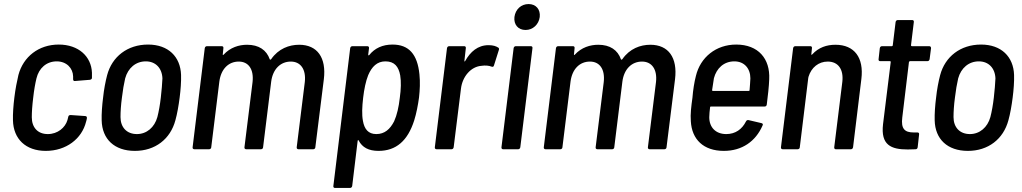

<svg xmlns="http://www.w3.org/2000/svg" viewBox="-20 -737 5047 948"><path d="M206 8C306 8 384 -51 405 -136C407 -142 408 -147 409 -153C410 -159 407 -164 401 -164L329 -169C323 -169 318 -167 317 -160C317 -159 316 -158 316 -156C315 -151 314 -148 313 -144C302 -107 265 -75 216 -75C166 -75 137 -108 137 -158C137 -183 139 -215 144 -255C148 -292 154 -325 160 -350C172 -400 209 -434 260 -434C309 -434 340 -400 341 -360C341 -356 341 -351 341 -346C341 -340 344 -336 350 -337L424 -343C430 -344 435 -348 434 -354V-378C431 -458 368 -517 270 -517C171 -517 95 -457 71 -367C64 -337 56 -298 51 -256C46 -216 43 -175 44 -143C46 -51 107 8 206 8Z M646 8C746 8 821 -50 846 -143C855 -175 862 -216 867 -255C872 -293 875 -335 874 -367C871 -457 811 -517 711 -517C609 -517 533 -457 509 -366C501 -336 493 -294 489 -255C484 -217 481 -174 482 -143C484 -50 545 8 646 8ZM656 -75C606 -75 575 -108 575 -159C575 -185 577 -218 582 -255C586 -290 592 -324 598 -350C612 -401 650 -434 700 -434C748 -434 780 -401 782 -350C781 -324 778 -291 774 -255C770 -220 764 -186 757 -159C743 -108 704 -75 656 -75Z M1457 -516C1408 -516 1355 -497 1319 -445C1316 -442 1314 -441 1312 -444C1296 -490 1258 -516 1200 -516C1160 -516 1117 -503 1084 -467C1081 -464 1079 -466 1080 -469L1083 -499C1084 -505 1081 -509 1075 -509H1002C996 -509 992 -505 991 -499L931 -10C930 -4 934 0 940 0H1012C1018 0 1023 -4 1023 -10L1063 -334C1071 -396 1108 -433 1159 -433C1207 -433 1234 -395 1227 -332L1187 -10C1186 -4 1190 0 1196 0H1268C1274 0 1279 -4 1279 -10L1319 -334C1327 -396 1365 -433 1416 -433C1464 -433 1492 -395 1485 -332L1445 -10C1444 -4 1448 0 1454 0H1526C1532 0 1537 -4 1537 -10L1579 -346C1592 -452 1547 -516 1457 -516Z M2051 -370C2041 -469 1999 -517 1918 -517C1869 -517 1830 -499 1803 -465C1800 -462 1798 -464 1798 -467L1802 -499C1803 -505 1799 -509 1794 -509H1720C1714 -509 1710 -505 1709 -499L1626 181C1625 187 1628 191 1634 191H1708C1714 191 1718 187 1719 181L1746 -42C1747 -46 1750 -47 1751 -43C1769 -9 1800 8 1849 8C1936 8 1993 -42 2025 -142C2036 -177 2044 -219 2049 -256C2053 -293 2055 -331 2051 -370ZM1926 -138C1906 -99 1879 -75 1838 -75C1798 -75 1779 -100 1772 -140C1766 -171 1768 -211 1773 -254C1778 -297 1786 -336 1798 -366C1816 -408 1842 -434 1883 -434C1928 -434 1948 -408 1956 -365C1961 -335 1960 -296 1954 -254C1949 -209 1940 -169 1926 -138Z M2392 -514C2339 -514 2302 -481 2277 -436C2275 -432 2272 -433 2273 -437L2280 -499C2281 -505 2278 -509 2272 -509H2198C2192 -509 2188 -505 2187 -499L2127 -10C2126 -4 2130 0 2136 0H2209C2215 0 2219 -4 2220 -10L2256 -299C2263 -359 2305 -408 2357 -412C2376 -415 2395 -413 2407 -408C2413 -406 2417 -407 2419 -414L2443 -490C2445 -495 2444 -500 2440 -502C2429 -509 2415 -514 2392 -514Z M2575 -589C2611 -589 2640 -616 2645 -653C2649 -691 2626 -717 2590 -717C2553 -717 2525 -691 2520 -653C2516 -616 2538 -589 2575 -589ZM2464 0H2538C2544 0 2548 -4 2549 -10L2609 -499C2610 -505 2607 -509 2601 -509H2527C2521 -509 2517 -505 2516 -499L2456 -10C2455 -4 2459 0 2464 0Z M3191 -516C3142 -516 3089 -497 3053 -445C3050 -442 3048 -441 3046 -444C3030 -490 2992 -516 2934 -516C2894 -516 2851 -503 2818 -467C2815 -464 2813 -466 2814 -469L2817 -499C2818 -505 2815 -509 2809 -509H2736C2730 -509 2726 -505 2725 -499L2665 -10C2664 -4 2668 0 2674 0H2746C2752 0 2757 -4 2757 -10L2797 -334C2805 -396 2842 -433 2893 -433C2941 -433 2968 -395 2961 -332L2921 -10C2920 -4 2924 0 2930 0H3002C3008 0 3013 -4 3013 -10L3053 -334C3061 -396 3099 -433 3150 -433C3198 -433 3226 -395 3219 -332L3179 -10C3178 -4 3182 0 3188 0H3260C3266 0 3271 -4 3271 -10L3313 -346C3326 -452 3281 -516 3191 -516Z M3566 -75C3513 -75 3482 -109 3482 -158C3482 -172 3484 -189 3486 -207C3486 -210 3488 -211 3490 -211H3755C3761 -211 3765 -214 3766 -221C3771 -260 3777 -312 3778 -346C3783 -447 3724 -517 3615 -517C3515 -517 3438 -454 3416 -362C3408 -331 3402 -293 3399 -255C3393 -212 3388 -173 3391 -138C3396 -49 3453 8 3554 8C3644 8 3711 -39 3745 -117C3748 -123 3747 -127 3740 -129L3676 -144C3670 -145 3666 -143 3663 -137C3644 -99 3611 -75 3566 -75ZM3606 -434C3655 -434 3685 -399 3685 -350C3684 -333 3683 -313 3681 -292C3681 -289 3679 -288 3677 -288H3500C3498 -288 3496 -289 3496 -292C3499 -313 3502 -333 3505 -351C3518 -400 3554 -434 3606 -434Z M4105 -516C4062 -516 4022 -503 3990 -468C3987 -465 3985 -467 3986 -470L3989 -499C3990 -505 3987 -509 3981 -509H3907C3901 -509 3897 -505 3896 -499L3836 -10C3835 -4 3839 0 3845 0H3918C3924 0 3929 -4 3929 -10L3971 -354C3972 -355 3972 -357 3972 -358C3986 -404 4022 -433 4067 -433C4119 -433 4146 -394 4139 -333L4099 -10C4098 -4 4102 0 4107 0H4181C4187 0 4191 -4 4192 -10L4233 -347C4246 -452 4199 -516 4105 -516Z M4570 -445 4577 -499C4577 -505 4574 -509 4568 -509H4482C4480 -509 4478 -511 4478 -513L4492 -628C4493 -634 4490 -638 4484 -638H4413C4407 -638 4403 -634 4402 -628L4388 -513C4388 -511 4386 -509 4384 -509H4335C4329 -509 4325 -505 4324 -499L4318 -445C4317 -439 4320 -435 4326 -435H4375C4377 -435 4378 -433 4378 -431L4340 -124C4328 -21 4379 1 4462 1C4474 1 4487 0 4500 0C4507 0 4510 -4 4511 -10L4518 -73C4519 -79 4516 -83 4510 -83H4491C4447 -83 4428 -101 4435 -157L4468 -431C4469 -433 4471 -435 4473 -435H4559C4565 -435 4569 -439 4570 -445Z M4759 8C4859 8 4934 -50 4959 -143C4968 -175 4975 -216 4980 -255C4985 -293 4988 -335 4987 -367C4984 -457 4924 -517 4824 -517C4722 -517 4646 -457 4622 -366C4614 -336 4606 -294 4602 -255C4597 -217 4594 -174 4595 -143C4597 -50 4658 8 4759 8ZM4769 -75C4719 -75 4688 -108 4688 -159C4688 -185 4690 -218 4695 -255C4699 -290 4705 -324 4711 -350C4725 -401 4763 -434 4813 -434C4861 -434 4893 -401 4895 -350C4894 -324 4891 -291 4887 -255C4883 -220 4877 -186 4870 -159C4856 -108 4817 -75 4769 -75Z"/></svg>

Font: Barlow Semi Condensed Medium
Style: Italic
Weight: 500
Width: 4
Italic angle: -7°
Designer: Jeremy Tribby
Foundry: Tribby Type
Version: Version 1.422;hotconv 1.0.109;makeotfexe 2.5.65596